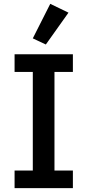

<svg xmlns="http://www.w3.org/2000/svg" viewBox="-20 -981 456 1001"><path d="M56 0V-92H151V-606H56V-698H360V-606H264V-92H360V0ZM219 -749 151 -781 242 -961 337 -915Z"/></svg>

Font: IBM Plex Arabic Medium
Style: Regular
Weight: 500
Designer: Mike Abbink, Paul van der Laan, Pieter van Rosmalen, Wael Morcos, Khajak Apelian
Foundry: Bold Monday
Version: Version 1.0